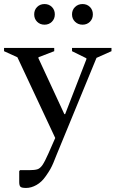

<svg xmlns="http://www.w3.org/2000/svg" viewBox="-46 -688 571 949"><path d="M83 241Q60 241 54.5 234.5Q49 228 49 212V158L53 153H99Q124 153 138 149Q152 145 164 127.5Q176 110 194 69L227 -6L40 -405L-26 -435V-451H222V-435L144 -405V-400L272 -124H276L381 -395V-400L310 -435V-451H505V-435L431 -402L233 79Q224 102 217.5 117.5Q211 133 203 147.5Q195 162 180 183Q160 212 134 226.5Q108 241 83 241ZM174 -566Q152 -566 137.5 -580.5Q123 -595 123 -617Q123 -639 137.5 -653.5Q152 -668 174 -668Q196 -668 210.5 -653.5Q225 -639 225 -617Q225 -595 210.5 -580.5Q196 -566 174 -566ZM362 -566Q340 -566 325 -580.5Q310 -595 310 -617Q310 -639 325 -653.5Q340 -668 362 -668Q384 -668 398.5 -653.5Q413 -639 413 -617Q413 -595 398.5 -580.5Q384 -566 362 -566Z"/></svg>

Font: Spectral Medium
Style: Regular
Weight: 500
Designer: Jean-Baptiste Levee
Foundry: Production Type
Version: Version 2.001